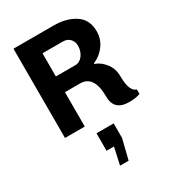

<svg xmlns="http://www.w3.org/2000/svg" viewBox="-240 -811 1145 1278"><g transform="rotate(-30 332.5 -171.5)"><path d="M382 -686Q478 -686 544 -643Q610 -600 610 -510Q610 -449 574.5 -402Q539 -355 487 -334V-329Q530 -315 563.5 -272.5Q597 -230 597 -166Q597 -56 648 -40V-6Q615 7 562 7Q447 7 447 -102Q447 -264 340 -264H224V0H72V-686ZM379 -563H224V-385H374Q408 -385 431 -416Q454 -447 454 -488Q454 -521 434 -542Q414 -563 379 -563ZM297 343 326 212H269V78H401V190L363 343Z"/></g></svg>

Font: Chivo
Style: Bold
Weight: 700
Designer: Hector Gatti
Foundry: Omnibus-Type
Version: Version 1.007;PS 001.007;hotconv 1.0.88;makeotf.lib2.5.64775